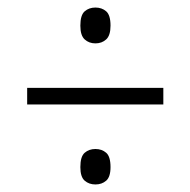

<svg xmlns="http://www.w3.org/2000/svg" viewBox="-20 -613 505 509"><path d="M233 -498Q216 -498 204.5 -508.5Q193 -519 193 -545Q193 -573 204.5 -583Q216 -593 233 -593Q250 -593 261.5 -583Q273 -573 273 -545Q273 -519 261.5 -508.5Q250 -498 233 -498ZM52 -336V-380H413V-336ZM233 -124Q216 -124 204.5 -134Q193 -144 193 -170Q193 -198 204.5 -208Q216 -218 233 -218Q250 -218 261.5 -208Q273 -198 273 -170Q273 -144 261.5 -134Q250 -124 233 -124Z"/></svg>

Font: Noto Serif Lao Condensed Light
Style: Regular
Weight: 300
Width: 3
Designer: Monotype Design Team
Foundry: Monotype Imaging Inc.
Version: Version 2.003; ttfautohint (v1.8.4.7-5d5b)